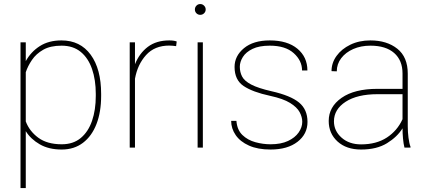

<svg xmlns="http://www.w3.org/2000/svg" viewBox="-20 -741 2153 964"><path d="M487.8 -269.5V-259.3Q487.8 -178.7 464.4 -118.2Q440.9 -57.6 396.5 -23.9Q352.1 9.8 289.6 9.8Q225.1 9.8 179.7 -16.4Q134.3 -42.5 109.4 -82.5V203.1H83V-528.3H109.4V-434.1Q135.3 -481 179.9 -509.5Q224.6 -538.1 288.6 -538.1Q382.8 -538.1 435.3 -466.3Q487.8 -394.5 487.8 -269.5ZM460.9 -259.3V-269.5Q460.9 -339.8 442.1 -394.5Q423.3 -449.2 385.3 -480.5Q347.2 -511.7 289.1 -511.7Q232.9 -511.7 197 -491.2Q161.1 -470.7 140.4 -439.9Q119.6 -409.2 109.4 -378.4V-131.3Q127.9 -82 172.6 -49.3Q217.3 -16.6 290 -16.6Q347.7 -16.6 385.5 -48.1Q423.3 -79.6 442.1 -134.3Q460.9 -189 460.9 -259.3Z M867.2 -532.7 864.3 -509.3Q856.4 -510.3 847.9 -511.2Q839.4 -512.2 830.1 -512.2Q756.3 -512.2 713.4 -464.6Q670.4 -417 657.7 -345.7V0H631.3V-528.3H657.7V-418.5Q679.7 -473.6 722.4 -505.9Q765.1 -538.1 830.1 -538.1Q842.3 -538.1 851.6 -536.6Q860.8 -535.2 867.2 -532.7Z M958.5 -693.4Q958.5 -704.6 966.3 -712.6Q974.1 -720.7 985.4 -720.7Q996.6 -720.7 1004.6 -712.6Q1012.7 -704.6 1012.7 -693.4Q1012.7 -682.1 1004.6 -674.3Q996.6 -666.5 985.4 -666.5Q974.1 -666.5 966.3 -674.3Q958.5 -682.1 958.5 -693.4ZM998.5 -528.3V0H972.2V-528.3Z M1497.6 -129.4Q1497.6 -153.3 1484.4 -178Q1471.2 -202.6 1436.5 -224.1Q1401.9 -245.6 1336.4 -259.8Q1248 -278.8 1202.9 -309.3Q1157.7 -339.8 1157.7 -404.8Q1157.7 -460 1204.8 -499Q1252 -538.1 1334.5 -538.1Q1423.3 -538.1 1473.4 -496.3Q1523.4 -454.6 1523.4 -387.2H1496.6Q1496.6 -436.5 1454.8 -474.1Q1413.1 -511.7 1334.5 -511.7Q1281.2 -511.7 1248 -495.6Q1214.8 -479.5 1199.5 -455.1Q1184.1 -430.7 1184.1 -405.8Q1184.1 -378.9 1195.6 -356.7Q1207 -334.5 1241.5 -316.4Q1275.9 -298.3 1344.2 -282.7Q1439 -261.2 1481.4 -226.3Q1523.9 -191.4 1523.9 -128.9Q1523.9 -67.9 1473.9 -29.1Q1423.8 9.8 1338.4 9.8Q1274.4 9.8 1230.2 -10Q1186 -29.8 1163.3 -62.7Q1140.6 -95.7 1140.6 -134.3H1167Q1170.4 -88.9 1197 -63.2Q1223.6 -37.6 1262 -27.1Q1300.3 -16.6 1338.4 -16.6Q1390.6 -16.6 1426 -33.2Q1461.4 -49.8 1479.5 -75.9Q1497.6 -102.1 1497.6 -129.4Z M2010.7 0Q2005.9 -19 2003.4 -45.7Q2001 -72.3 2001 -96.7Q1974.6 -53.7 1923.1 -22Q1871.6 9.8 1793 9.8Q1719.2 9.8 1674.8 -30.5Q1630.4 -70.8 1630.4 -133.8Q1630.4 -204.6 1695.1 -249.8Q1759.8 -294.9 1874.5 -294.9H2001V-372.1Q2001 -438 1959 -474.9Q1917 -511.7 1839.8 -511.7Q1792 -511.7 1753.7 -494.9Q1715.3 -478 1693.1 -448.7Q1670.9 -419.4 1670.9 -382.8L1644.5 -383.8Q1644.5 -425.3 1669.7 -460.2Q1694.8 -495.1 1739 -516.6Q1783.2 -538.1 1839.8 -538.1Q1922.4 -538.1 1974.9 -496.3Q2027.3 -454.6 2027.3 -371.1V-106.4Q2027.3 -78.1 2031 -49.3Q2034.7 -20.5 2041 -4.4V0ZM1793 -16.1Q1869.6 -16.1 1922.1 -50.3Q1974.6 -84.5 2001 -142.6V-268.1H1876Q1773.9 -268.1 1715.3 -230Q1656.7 -191.9 1656.7 -131.8Q1656.7 -84 1694.8 -50Q1732.9 -16.1 1793 -16.1Z"/></svg>

Font: Vazirmatn UI Thin
Style: Regular
Weight: 100
Designer: Saber Rastikerdar
Foundry: Saber Rastikerdar
Version: Version 33.003